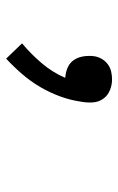

<svg xmlns="http://www.w3.org/2000/svg" viewBox="103 -292 393 640"><g transform="rotate(90 300.0 28.5)"><path d="M175 205 124 152Q160 122 190.5 86Q221 50 239 8Q223 7 208.5 1.5Q194 -4 184.5 -14.5Q175 -25 170.5 -39.5Q166 -54 166 -70Q166 -75 166 -79.5Q166 -84 167 -89Q169 -102 176 -114Q183 -126 194 -134Q205 -142 218 -145Q231 -148 244 -148Q263 -148 281 -140.5Q299 -133 309.5 -117.5Q320 -102 321 -82Q322 -62 318 -42Q313 -8 300.5 26Q288 60 269.5 91.5Q251 123 226.5 151.5Q202 180 175 205Z"/></g></svg>

Font: Iosevka Slab Extended Oblique
Style: Regular
Weight: 400
Width: 7
Italic angle: -9°
Monospace: yes
Designer: Belleve Invis
Foundry: Belleve Invis
Version: Version 11.1.0; ttfautohint (v1.8.3)